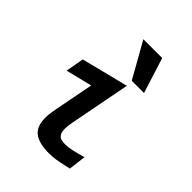

<svg xmlns="http://www.w3.org/2000/svg" viewBox="-226 -922 1052 1052"><g transform="rotate(45 300.0 -396.0)"><path d="M187.5 -115Q187.5 -145.5 196 -188L240.5 -418L88 -380.5L107 -486.5L380 -555L311.5 -199Q306 -171.5 306 -149.5Q306 -122.5 314.8 -109.2Q323.5 -96 336.5 -92.5Q349.5 -89 368.5 -89Q408.5 -89 492.5 -114.5L480 -13.5L458 -8.5Q417 0.5 392 4.5Q367 8.5 339 8.5Q261 8.5 224.2 -20.5Q187.5 -49.5 187.5 -115ZM263.5 -799.5H409.5L474.5 -593.5H379.5Z"/></g></svg>

Font: JuliaMono SemiBold
Style: Italic
Weight: 600
Italic angle: -9°
Monospace: yes
Designer: cormullion
Foundry: corm
Version: Version 0.056; ttfautohint (v1.8.4)